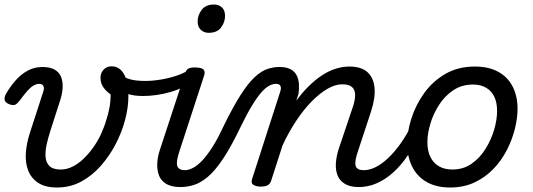

<svg xmlns="http://www.w3.org/2000/svg" viewBox="-23 -815 2369 854"><path d="M231 19Q178 19 146.5 -2Q115 -23 102 -57.5Q89 -92 92 -134.5Q95 -177 109 -221L169 -406Q175 -423 170 -432.5Q165 -442 151 -442Q139 -442 126 -434.5Q113 -427 98.5 -410.5Q84 -394 64 -367Q54 -354 45 -349.5Q36 -345 19 -351Q-1 -359 -2.5 -371.5Q-4 -384 4 -398Q23 -431 47 -458Q71 -485 100.5 -501Q130 -517 166 -517Q200 -517 220.5 -505Q241 -493 249 -472Q257 -451 255.5 -424.5Q254 -398 245 -370L201 -233Q192 -205 185 -175Q178 -145 179.5 -119Q181 -93 196.5 -77Q212 -61 247 -61Q273 -61 298 -73Q323 -85 346 -106.5Q369 -128 389.5 -156Q410 -184 425 -216Q440 -248 450 -282Q458 -306 463.5 -334Q469 -362 469 -395Q447 -411 435.5 -428.5Q424 -446 424 -469Q424 -491 438 -505.5Q452 -520 473 -520Q491 -520 504.5 -511.5Q518 -503 528 -486Q538 -469 543 -444Q548 -419 548 -385Q548 -337 533.5 -282Q519 -227 491.5 -174Q464 -121 425 -77Q386 -33 337.5 -7Q289 19 231 19Z M613 -388Q573 -388 546 -397Q519 -406 492 -424Q480 -432 479 -444Q478 -456 484 -466Q490 -476 499.5 -481Q509 -486 517 -480Q534 -468 559 -461.5Q584 -455 622 -455Q659 -455 697.5 -462Q736 -469 768.5 -480.5Q801 -492 818 -506Q829 -515 839.5 -507.5Q850 -500 852.5 -485.5Q855 -471 841 -459Q798 -424 736 -406Q674 -388 613 -388Z M780 17Q740 17 716.5 3Q693 -11 684 -35Q675 -59 676.5 -89Q678 -119 689 -151L798 -483Q804 -503 813.5 -509Q823 -515 843 -515Q874 -515 882.5 -505.5Q891 -496 884 -476L776 -145Q759 -95 765.5 -76.5Q772 -58 801 -58Q815 -58 821.5 -46.5Q828 -35 826 -20.5Q824 -6 812.5 5.5Q801 17 780 17ZM905 -669Q885 -669 870.5 -682Q856 -695 856 -720Q856 -747 874 -771Q892 -795 929 -795Q949 -795 963.5 -782.5Q978 -770 978 -744Q978 -717 960.5 -693Q943 -669 905 -669Z M779 17Q767 17 763.5 5.5Q760 -6 764 -20.5Q768 -35 777.5 -46.5Q787 -58 799 -58Q816 -58 836 -68.5Q856 -79 877.5 -102Q899 -125 922.5 -162Q946 -199 971 -253Q1013 -339 1046.5 -391.5Q1080 -444 1109.5 -471.5Q1139 -499 1166 -508Q1193 -517 1219 -517Q1230 -517 1233 -505.5Q1236 -494 1233 -479.5Q1230 -465 1222.5 -453.5Q1215 -442 1204 -442Q1190 -442 1174 -433.5Q1158 -425 1139 -403.5Q1120 -382 1097 -344Q1074 -306 1046 -248Q1004 -161 969 -108.5Q934 -56 902 -29Q870 -2 840 7.5Q810 17 779 17Z M1573 17Q1534 17 1510.5 2.5Q1487 -12 1478 -36Q1469 -60 1471 -89.5Q1473 -119 1483 -151L1548 -344Q1557 -373 1556.5 -394.5Q1556 -416 1542.5 -428Q1529 -440 1499 -440Q1468 -440 1433.5 -420Q1399 -400 1363.5 -364Q1328 -328 1295 -278.5Q1262 -229 1234 -169L1183 -11Q1179 2 1168.5 8.5Q1158 15 1135 15Q1119 15 1105.5 8Q1092 1 1098 -18L1223 -406Q1229 -423 1224.5 -432.5Q1220 -442 1205 -442Q1191 -442 1185.5 -453.5Q1180 -465 1182 -479.5Q1184 -494 1193.5 -505.5Q1203 -517 1220 -517Q1251 -517 1269.5 -507Q1288 -497 1296.5 -480Q1305 -463 1306.5 -442Q1308 -421 1305 -399L1295 -367Q1322 -404 1350.5 -432Q1379 -460 1408.5 -479.5Q1438 -499 1469 -509Q1500 -519 1531 -519Q1584 -519 1611.5 -494Q1639 -469 1643 -423.5Q1647 -378 1626 -315L1570 -145Q1553 -96 1559 -77Q1565 -58 1595 -58Q1609 -58 1615 -46.5Q1621 -35 1619 -20.5Q1617 -6 1605.5 5.5Q1594 17 1573 17Z M1573 17Q1559 17 1552.5 5.5Q1546 -6 1548.5 -20.5Q1551 -35 1562.5 -46.5Q1574 -58 1595 -58Q1621 -58 1648.5 -72Q1676 -86 1703 -111.5Q1730 -137 1755.5 -172Q1781 -207 1803 -250Q1810 -264 1823 -263.5Q1836 -263 1845 -253Q1854 -243 1849 -229Q1822 -170 1791 -124Q1760 -78 1725 -47Q1690 -16 1652 0.5Q1614 17 1573 17Z M1979 19Q1917 19 1874 -6Q1831 -31 1809.5 -75.5Q1788 -120 1788 -176Q1788 -229 1807 -288.5Q1826 -348 1863.5 -400.5Q1901 -453 1957.5 -486Q2014 -519 2089 -519Q2151 -519 2193.5 -495.5Q2236 -472 2257.5 -429.5Q2279 -387 2279 -331Q2279 -291 2267.5 -243.5Q2256 -196 2232.5 -149.5Q2209 -103 2173 -65Q2137 -27 2088.5 -4Q2040 19 1979 19ZM1989 -61Q2038 -61 2075 -87Q2112 -113 2137 -153.5Q2162 -194 2175 -238.5Q2188 -283 2188 -321Q2188 -360 2175 -386Q2162 -412 2138 -425.5Q2114 -439 2081 -439Q2031 -439 1993 -413.5Q1955 -388 1929.5 -348Q1904 -308 1891 -264Q1878 -220 1878 -183Q1878 -144 1891.5 -116.5Q1905 -89 1930 -75Q1955 -61 1989 -61Z"/></svg>

Font: Playwrite NL
Style: Regular
Weight: 400
Designer: Veronika Burian, José Scaglione
Foundry: TypeTogether
Version: Version 1.002